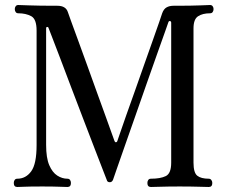

<svg xmlns="http://www.w3.org/2000/svg" viewBox="-20 -746 907 766"><path d="M49 0Q35 0 35 -16Q35 -23 38.5 -28Q42 -33 49 -33Q83 -33 104.5 -62.5Q126 -92 126 -167V-624Q126 -670 104.5 -681.5Q83 -693 53 -693Q46 -693 42.5 -698Q39 -703 39 -710Q39 -716 42.5 -721Q46 -726 53 -726Q61 -726 97.5 -724.5Q134 -723 209 -723Q243 -723 251 -697Q253 -691 264 -660.5Q275 -630 292 -584Q309 -538 328 -485Q347 -432 366 -379.5Q385 -327 401 -283Q417 -239 426.5 -212Q436 -185 437 -183Q439 -178 443 -178.5Q447 -179 448 -183Q450 -188 459.5 -216.5Q469 -245 484.5 -288.5Q500 -332 518.5 -384Q537 -436 555 -487.5Q573 -539 589 -583.5Q605 -628 615 -657.5Q625 -687 627 -693Q633 -710 644.5 -716.5Q656 -723 672 -723Q746 -723 778.5 -724.5Q811 -726 818 -726Q825 -726 828.5 -721Q832 -716 832 -710Q832 -703 828.5 -698Q825 -693 818 -693Q788 -693 770 -681Q752 -669 752 -633V-97Q752 -57 767 -45Q782 -33 813 -33Q819 -33 823 -28Q827 -23 827 -16Q827 0 813 0Q803 0 773 -1Q743 -2 697 -2Q651 -2 622 -1Q593 0 582 0Q568 0 568 -16Q568 -23 571.5 -28Q575 -33 582 -33Q620 -33 641.5 -43.5Q663 -54 663 -97V-655Q663 -661 658.5 -662Q654 -663 652 -658Q651 -655 639 -621Q627 -587 607.5 -532.5Q588 -478 565.5 -413.5Q543 -349 520 -283.5Q497 -218 477.5 -162.5Q458 -107 445.5 -71Q433 -35 431 -29Q427 -19 418 -19Q408 -19 406 -28Q405 -30 392 -64Q379 -98 358 -152Q337 -206 312.5 -270.5Q288 -335 263.5 -399Q239 -463 219 -516.5Q199 -570 186 -602.5Q173 -635 173 -636Q172 -639 168 -638.5Q164 -638 164 -633V-168Q164 -116 176.5 -87Q189 -58 208.5 -45.5Q228 -33 249 -33Q256 -33 259.5 -28Q263 -23 263 -16Q263 0 249 0Q239 0 216 -1Q193 -2 149 -2Q97 -2 78 -1Q59 0 49 0Z"/></svg>

Font: TsukuhouMincho
Style: Regular
Weight: 400
Designer: Iose
Foundry: Typographish
Version: Version 1.001; ttfautohint (v1.8.3)